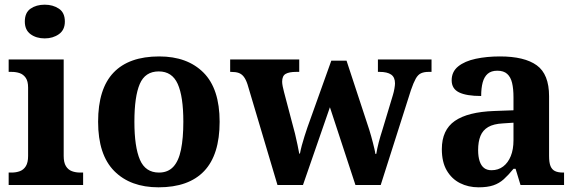

<svg xmlns="http://www.w3.org/2000/svg" viewBox="-20 -790 2462 820"><path d="M17 0V-53H29Q49 -53 65 -59Q81 -65 90.5 -80.5Q100 -96 100 -124V-416Q100 -443 90 -457.5Q80 -472 64.5 -477.5Q49 -483 29 -483H17V-536H252V-124Q252 -96 261.5 -80.5Q271 -65 287 -59Q303 -53 323 -53H335V0ZM171 -626Q135 -626 110.5 -644Q86 -662 86 -698Q86 -736 110.5 -753Q135 -770 171 -770Q206 -770 231.5 -753Q257 -736 257 -698Q257 -662 231.5 -644Q206 -626 171 -626Z M657 10Q537 10 468 -59.5Q399 -129 399 -270Q399 -411 465 -480Q531 -549 660 -549Q780 -549 849 -480Q918 -411 918 -270Q918 -129 852 -59.5Q786 10 657 10ZM659 -53Q697 -53 720 -77.5Q743 -102 753 -151Q763 -200 763 -270Q763 -378 739 -431.5Q715 -485 658 -485Q600 -485 577 -431.5Q554 -378 554 -270Q554 -163 577.5 -108Q601 -53 659 -53Z M1037 -430Q1030 -451 1021 -462.5Q1012 -474 999.5 -478.5Q987 -483 967 -483H963V-536H1258V-483H1245Q1215 -483 1200 -474.5Q1185 -466 1185 -441Q1185 -433 1187.5 -420.5Q1190 -408 1193 -397L1227 -268Q1234 -244 1240 -219Q1246 -194 1250.5 -172Q1255 -150 1258 -134H1261Q1264 -150 1269 -169Q1274 -188 1280.5 -208Q1287 -228 1293 -246L1395 -531H1460L1557 -236Q1561 -223 1565 -209Q1569 -195 1572.5 -181Q1576 -167 1579 -154.5Q1582 -142 1583 -133H1587Q1591 -157 1597.5 -182Q1604 -207 1614 -238L1658 -384Q1662 -397 1664.5 -411.5Q1667 -426 1667 -434Q1667 -460 1650.5 -471.5Q1634 -483 1601 -483H1594V-536H1823V-483H1810Q1791 -483 1778 -477Q1765 -471 1755.5 -454Q1746 -437 1735 -405L1606 0H1498L1389 -332L1274 0H1165Z M2024 10Q1980 10 1944.5 -8Q1909 -26 1888 -62Q1867 -98 1867 -153Q1867 -235 1922.5 -273.5Q1978 -312 2091 -316L2173 -319V-374Q2173 -411 2167 -436Q2161 -461 2146 -474.5Q2131 -488 2104 -488Q2078 -488 2063 -475Q2048 -462 2041.5 -438Q2035 -414 2035 -380Q1972 -380 1940.5 -395.5Q1909 -411 1909 -447Q1909 -484 1937 -506.5Q1965 -529 2012 -539Q2059 -549 2115 -549Q2220 -549 2272.5 -511Q2325 -473 2325 -379V-124Q2325 -96 2331 -81Q2337 -66 2350 -59.5Q2363 -53 2385 -53H2389V0H2203L2182 -69H2173Q2151 -42 2131.5 -24.5Q2112 -7 2087 1.5Q2062 10 2024 10ZM2079 -63Q2108 -63 2129 -79Q2150 -95 2161.5 -123.5Q2173 -152 2173 -191V-266L2128 -263Q2088 -261 2065 -247.5Q2042 -234 2032 -209.5Q2022 -185 2022 -149Q2022 -121 2028.5 -101.5Q2035 -82 2047.5 -72.5Q2060 -63 2079 -63Z"/></svg>

Font: Noto Serif Myanmar
Style: Regular
Weight: 400
Designer: Ben Mitchell and the Monotype Design Team
Foundry: Monotype Imaging Inc.
Version: Version 2.106